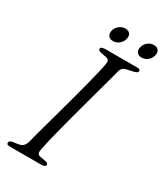

<svg xmlns="http://www.w3.org/2000/svg" viewBox="-209 -933 874 1017"><g transform="rotate(30 228.0 -424.0)"><path d="M179.5 -71Q175.5 -54 179.5 -44.8Q183.5 -35.5 198.5 -33.5L229 -28Q238.5 -26 242.5 -22.5Q246.5 -19 246.5 -13Q246.5 -7 240 -3.5Q233.5 0 223.5 0H28Q16.5 0 12.5 -3.5Q8.5 -7 8.5 -12.5Q8 -18.5 13 -22.5Q18 -26.5 28 -28.5L61.5 -33.5Q78.5 -36 88.5 -45.2Q98.5 -54.5 104 -71.5Q109 -91.5 118.2 -126.2Q127.5 -161 139.8 -205Q152 -249 165.2 -297.5Q178.5 -346 191.8 -395.2Q205 -444.5 216.8 -489.5Q228.5 -534.5 237.2 -571Q246 -607.5 250 -631Q253.5 -646 249.8 -654.2Q246 -662.5 231.5 -665.5L199.5 -671.5Q189 -674 185 -677.5Q181 -681 181 -687Q181 -693.5 188.5 -696.8Q196 -700 210.5 -700H403Q414 -700 418 -697.2Q422 -694.5 422 -689Q422 -682.5 416.8 -678.8Q411.5 -675 399.5 -672L364 -664Q348 -661.5 339.2 -654.8Q330.5 -648 326 -633.5Q320 -609 309.5 -571Q299 -533 286.2 -486.5Q273.5 -440 259.8 -389.5Q246 -339 233 -289.8Q220 -240.5 208.8 -197.2Q197.5 -154 190 -121Q182.5 -88 179.5 -71ZM221.5 -757Q201.5 -757 192.5 -770Q183.5 -783 188.5 -802Q194 -822 210 -834.8Q226 -847.5 246.5 -847.5Q267 -847.5 275.8 -834.8Q284.5 -822 279 -802Q274 -783 258 -770Q242 -757 221.5 -757ZM396 -757Q376 -757 367 -770Q358 -783 363.5 -802.5Q369 -822 384.8 -834.8Q400.5 -847.5 421 -847.5Q441.5 -847.5 450.2 -834.8Q459 -822 454 -802Q449 -783 432.8 -770Q416.5 -757 396 -757Z"/></g></svg>

Font: Fraunces Light
Style: Italic
Weight: 300
Italic angle: -16°
Version: Version 1.000;[b76b70a41]